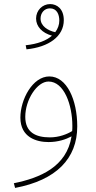

<svg xmlns="http://www.w3.org/2000/svg" viewBox="-20 -692 471 942"><path d="M110 -450C220 -461 293 -514 293 -593C293 -649 259 -672 226 -672C188 -672 157 -641 157 -601C157 -562 187 -530 235 -517C208 -493 165 -476 106 -470ZM179 -601C179 -628 197 -651 225 -651C259 -651 271 -621 271 -591C271 -571 264 -551 251 -534C215 -542 179 -564 179 -601ZM54 230C256 192 359 86 359 -72C359 -202 308 -317 222 -317C140 -317 80 -204 80 -115C80 -18 159 5 218 5C265 5 303 -8 331 -23C307 127 176 181 48 207ZM104 -119C104 -203 162 -292 218 -292C295 -292 335 -176 335 -75C335 -66 335 -57 334 -49C310 -34 270 -18 225 -18C156 -18 104 -42 104 -119Z"/></svg>

Font: Noto Sans Arabic UI SmCn Th
Style: Regular
Weight: 100
Width: 4
Designer: Monotype Design Team, Nadine Chahine and Nizar Qandah
Foundry: Monotype Imaging Inc.
Version: Version 2.010